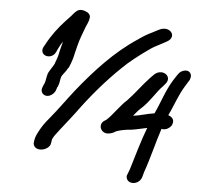

<svg xmlns="http://www.w3.org/2000/svg" viewBox="-54 -733 937 897"><g transform="rotate(5 414.0 -285.0)"><path d="M194 -430C192 -422 188 -412 183 -405L173 -389C167 -380 161 -370 159 -360L155 -341C155 -338 154 -334 153 -331C153 -331 152 -328 151 -323C147 -316 144 -307 142 -302C130 -274 160 -251 188 -271C208 -284 209 -306 211 -309L213 -310L219 -329V-330C220 -335 221 -340 222 -347L225 -359C234 -375 245 -384 254 -402L256 -403L265 -425C268 -434 270 -441 273 -449L280 -479C282 -488 285 -497 287 -507C294 -537 308 -572 318 -599C324 -614 332 -626 334 -646C335 -655 329 -663 322 -668C306 -676 283 -686 263 -664L262 -663C251 -649 236 -634 221 -618C192 -587 160 -545 138 -503L129 -487C113 -446 174 -431 192 -473L199 -488C204 -499 210 -510 219 -523L215 -507C213 -499 210 -490 208 -480L202 -453C199 -445 197 -436 195 -432ZM124 -40V-39C124 -24 135 -11 157 -11C180 -11 204 -27 205 -47L207 -60C207 -62 209 -69 218 -82C245 -119 279 -159 310 -201C365 -277 434 -358 501 -422C536 -457 580 -490 621 -519C637 -531 654 -540 672 -549L700 -564C752 -590 711 -643 661 -617L632 -602C609 -591 590 -580 568 -564C461 -494 375 -399 298 -304C260 -256 222 -202 186 -159C168 -138 156 -120 147 -104C137 -86 128 -69 126 -54ZM571 -140C599 -144 620 -150 646 -155C622 -93 601 -17 582 45L572 71L571 72C567 88 577 107 601 107C618 107 637 96 643 75L650 50C673 -14 691 -91 713 -157L715 -156C732 -152 753 -164 761 -180V-181C773 -210 747 -220 739 -223C741 -228 743 -233 746 -239H747V-240C767 -285 780 -324 804 -363L823 -394L824 -395C827 -402 829 -410 828 -418C821 -449 780 -440 766 -416L747 -387C715 -335 700 -281 674 -226C638 -221 606 -209 575 -206C586 -218 592 -228 605 -240C648 -277 673 -327 704 -357L714 -369C745 -407 687 -443 651 -401L640 -390C604 -352 575 -310 542 -276C510 -248 480 -200 451 -175C412 -157 430 -113 462 -113C480 -113 494 -121 501 -126C519 -133 543 -138 568 -140Z"/></g></svg>

Font: Stray Cat
Style: ExBdExtObl
Weight: 800
Version: Version 1.0